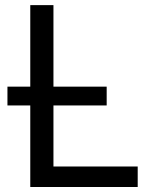

<svg xmlns="http://www.w3.org/2000/svg" viewBox="-20 -748 619 768"><path d="M101.1 0V-727.5H193.8V-82H530.8V0ZM9.8 -326.2V-401.4H406.7V-326.2Z"/></svg>

Font: Inter Variable LoSnoCo
Style: Regular
Weight: 400
Designer: Rasmus Andersson
Foundry: rsms
Version: Version 4.000;git-a52131595; featfreeze: case,dlig,ss01,ss02